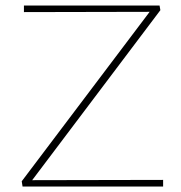

<svg xmlns="http://www.w3.org/2000/svg" viewBox="-20 -678 657 698"><path d="M573 -24V0H62L59 -19L524 -635L67 -634V-658H560L563 -641L97 -23Z"/></svg>

Font: Ysabeau Extralight
Style: Regular
Weight: 200
Designer: Christian Thalmann (Catharsis Fonts)
Version: Version 0.003